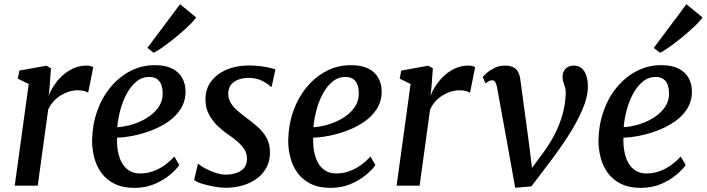

<svg xmlns="http://www.w3.org/2000/svg" viewBox="-20 -876 3335 906"><path d="M49.5 0 115.5 -479.5 64 -505 71.5 -543 199 -566 220.5 -553.5 214 -464 209.5 -423.5Q218 -447 234.5 -472.2Q251 -497.5 274 -518.8Q297 -540 325.8 -553.2Q354.5 -566.5 387 -566.5Q397 -566.5 406.2 -564.5Q415.5 -562.5 420 -559L396 -438.5Q390.5 -442.5 378 -446.2Q365.5 -450 346 -450Q327 -450 307.2 -444.2Q287.5 -438.5 268.8 -427.2Q250 -416 234.2 -399.2Q218.5 -382.5 207.5 -359.5L158 0Z M826 -97.5Q812.5 -77 782.8 -51.8Q753 -26.5 710.2 -8Q667.5 10.5 614 10.5Q559.5 10.5 521 -8.5Q482.5 -27.5 459 -59.5Q435.5 -91.5 425 -131.2Q414.5 -171 414.5 -212.5Q415.5 -285.5 438 -350Q460.5 -414.5 500.8 -463.5Q541 -512.5 594.5 -540.5Q648 -568.5 710.5 -568.5Q760.5 -568.5 792.2 -552.5Q824 -536.5 839.5 -508.8Q855 -481 855.5 -446.5Q856 -399.5 833.5 -363.5Q811 -327.5 774 -302Q737 -276.5 693.2 -260Q649.5 -243.5 607 -235.2Q564.5 -227 532.5 -226.5Q531 -194 536.2 -163.8Q541.5 -133.5 554.2 -109.5Q567 -85.5 588.8 -71.5Q610.5 -57.5 641 -57.5Q673 -57.5 701.8 -67.8Q730.5 -78 756 -96Q781.5 -114 802.5 -137.5ZM685.5 -513Q650 -513 623 -490.5Q596 -468 577 -432Q558 -396 547.2 -354.8Q536.5 -313.5 533.5 -276Q559.5 -277 589.2 -284.5Q619 -292 647 -305.2Q675 -318.5 698.2 -337.8Q721.5 -357 735 -382Q748.5 -407 747.5 -437.5Q747 -475 730.8 -494Q714.5 -513 685.5 -513ZM675.5 -650 829.5 -856 905.5 -794Q900 -784 883.2 -767Q866.5 -750 843.5 -729.5Q820.5 -709 795 -688.8Q769.5 -668.5 746 -652Q722.5 -635.5 705 -627Z M1262 -467H1257.5Q1247.5 -478.5 1219 -493.5Q1190.5 -508.5 1154 -508.5Q1127.5 -508.5 1106 -500.8Q1084.5 -493 1071.5 -477.8Q1058.5 -462.5 1057 -438.5Q1056 -413.5 1067.5 -393Q1079 -372.5 1099.2 -354.8Q1119.5 -337 1144 -319Q1169 -300.5 1194.5 -278.5Q1220 -256.5 1237 -227.2Q1254 -198 1254 -156.5Q1254 -116 1237 -84.8Q1220 -53.5 1190.8 -32.5Q1161.5 -11.5 1124 -0.8Q1086.5 10 1044.5 10Q1019.5 10 988.2 4.2Q957 -1.5 931.2 -9.8Q905.5 -18 896 -26.5L914 -103H916.5Q927.5 -92.5 949.5 -80.8Q971.5 -69 997.5 -60.5Q1023.5 -52 1046 -52Q1069.5 -52 1092.5 -58.8Q1115.5 -65.5 1130.5 -82Q1145.5 -98.5 1145.5 -127.5Q1145.5 -153 1131.8 -173.2Q1118 -193.5 1096.8 -211.2Q1075.5 -229 1051.5 -245Q1031 -259 1007.2 -281.5Q983.5 -304 966.5 -335.2Q949.5 -366.5 949.5 -408Q949.5 -456.5 976.5 -492.2Q1003.5 -528 1049.8 -547.5Q1096 -567 1154 -567Q1180 -567 1205.8 -564Q1231.5 -561 1251.2 -556.5Q1271 -552 1279.5 -548Z M1751.5 -97.5Q1738 -77 1708.2 -51.8Q1678.5 -26.5 1635.8 -8Q1593 10.5 1539.5 10.5Q1485 10.5 1446.5 -8.5Q1408 -27.5 1384.5 -59.5Q1361 -91.5 1350.5 -131.2Q1340 -171 1340 -212.5Q1341 -285.5 1363.5 -350Q1386 -414.5 1426.2 -463.5Q1466.5 -512.5 1520 -540.5Q1573.5 -568.5 1636 -568.5Q1686 -568.5 1717.8 -552.5Q1749.5 -536.5 1765 -508.8Q1780.5 -481 1781 -446.5Q1781.5 -399.5 1759 -363.5Q1736.5 -327.5 1699.5 -302Q1662.5 -276.5 1618.8 -260Q1575 -243.5 1532.5 -235.2Q1490 -227 1458 -226.5Q1456.5 -194 1461.8 -163.8Q1467 -133.5 1479.8 -109.5Q1492.5 -85.5 1514.2 -71.5Q1536 -57.5 1566.5 -57.5Q1598.5 -57.5 1627.2 -67.8Q1656 -78 1681.5 -96Q1707 -114 1728 -137.5ZM1611 -513Q1575.5 -513 1548.5 -490.5Q1521.5 -468 1502.5 -432Q1483.5 -396 1472.8 -354.8Q1462 -313.5 1459 -276Q1485 -277 1514.8 -284.5Q1544.5 -292 1572.5 -305.2Q1600.5 -318.5 1623.8 -337.8Q1647 -357 1660.5 -382Q1674 -407 1673 -437.5Q1672.5 -475 1656.2 -494Q1640 -513 1611 -513Z M1851.5 0 1917.5 -479.5 1866 -505 1873.5 -543 2001 -566 2022.5 -553.5 2016 -464 2011.5 -423.5Q2020 -447 2036.5 -472.2Q2053 -497.5 2076 -518.8Q2099 -540 2127.8 -553.2Q2156.5 -566.5 2189 -566.5Q2199 -566.5 2208.2 -564.5Q2217.5 -562.5 2222 -559L2198 -438.5Q2192.5 -442.5 2180 -446.2Q2167.5 -450 2148 -450Q2129 -450 2109.2 -444.2Q2089.5 -438.5 2070.8 -427.2Q2052 -416 2036.2 -399.2Q2020.5 -382.5 2009.5 -359.5L1960 0Z M2325 -466Q2322 -481 2316.8 -489Q2311.5 -497 2302 -497Q2292.5 -497 2284.8 -492.2Q2277 -487.5 2270.5 -483L2258 -513Q2262 -518 2276.2 -531Q2290.5 -544 2312.8 -555.2Q2335 -566.5 2362.5 -566.5Q2388 -566.5 2403 -558.2Q2418 -550 2425.5 -535Q2433 -520 2435.5 -499.5L2477 -192.5L2496 -37.5L2462.5 -46L2545 -157.5Q2576 -200 2598.5 -244.2Q2621 -288.5 2634.2 -335.5Q2647.5 -382.5 2649.5 -432Q2650.5 -448 2646.8 -461.2Q2643 -474.5 2638.8 -487Q2634.5 -499.5 2634.5 -512.5Q2634.5 -537.5 2649.2 -552Q2664 -566.5 2687.5 -566.5Q2710.5 -566.5 2725.2 -553.5Q2740 -540.5 2747 -518.2Q2754 -496 2754 -469Q2754.5 -420.5 2728.8 -360Q2703 -299.5 2660 -232.8Q2617 -166 2565.5 -99.5L2487.5 3.5L2411 10L2378.5 -172Z M3215.5 -97.5Q3202 -77 3172.2 -51.8Q3142.5 -26.5 3099.8 -8Q3057 10.5 3003.5 10.5Q2949 10.5 2910.5 -8.5Q2872 -27.5 2848.5 -59.5Q2825 -91.5 2814.5 -131.2Q2804 -171 2804 -212.5Q2805 -285.5 2827.5 -350Q2850 -414.5 2890.2 -463.5Q2930.5 -512.5 2984 -540.5Q3037.5 -568.5 3100 -568.5Q3150 -568.5 3181.8 -552.5Q3213.5 -536.5 3229 -508.8Q3244.5 -481 3245 -446.5Q3245.5 -399.5 3223 -363.5Q3200.5 -327.5 3163.5 -302Q3126.5 -276.5 3082.8 -260Q3039 -243.5 2996.5 -235.2Q2954 -227 2922 -226.5Q2920.5 -194 2925.8 -163.8Q2931 -133.5 2943.8 -109.5Q2956.5 -85.5 2978.2 -71.5Q3000 -57.5 3030.5 -57.5Q3062.5 -57.5 3091.2 -67.8Q3120 -78 3145.5 -96Q3171 -114 3192 -137.5ZM3075 -513Q3039.5 -513 3012.5 -490.5Q2985.5 -468 2966.5 -432Q2947.5 -396 2936.8 -354.8Q2926 -313.5 2923 -276Q2949 -277 2978.8 -284.5Q3008.5 -292 3036.5 -305.2Q3064.5 -318.5 3087.8 -337.8Q3111 -357 3124.5 -382Q3138 -407 3137 -437.5Q3136.5 -475 3120.2 -494Q3104 -513 3075 -513ZM3065 -650 3219 -856 3295 -794Q3289.5 -784 3272.8 -767Q3256 -750 3233 -729.5Q3210 -709 3184.5 -688.8Q3159 -668.5 3135.5 -652Q3112 -635.5 3094.5 -627Z"/></svg>

Font: Merriweather 20pt Medium
Style: Italic
Weight: 500
Italic angle: -7.8°
Version: Version 2.101